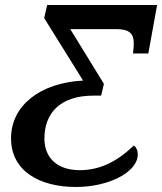

<svg xmlns="http://www.w3.org/2000/svg" viewBox="-20 -734 646 765"><path d="M283 11C413 11 529 -48 529 -119C529 -134 523 -148 513 -154C445 -89 377 -56 298 -56C208 -56 157 -105 157 -182C157 -284 220 -353 353 -353H383L394 -400L260 -618H443C496 -618 513 -600 513 -561C513 -556 512 -536 510 -521H571L606 -714H168L156 -662L311 -413C139 -404 24 -313 24 -183C24 -54 135 11 283 11Z"/></svg>

Font: Noto Serif SemiBold
Style: Italic
Weight: 600
Italic angle: -12°
Designer: Monotype Design Team
Foundry: Monotype Imaging Inc.
Version: Version 2.014